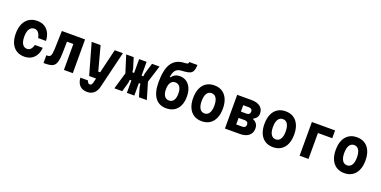

<svg xmlns="http://www.w3.org/2000/svg" viewBox="-14 -1967 6529 3290"><g transform="rotate(20 3250.0 -321.5)"><path d="M340 19Q256 19 195.5 -19.5Q135 -58 102.5 -130.5Q70 -203 70 -304Q70 -408 103 -481.5Q136 -555 198 -594.5Q260 -634 346 -634Q422 -634 477.5 -601.5Q533 -569 565 -508Q597 -447 600 -362H457Q445 -425 416.5 -458.5Q388 -492 344 -492Q288 -492 256.5 -444Q225 -396 225 -304Q225 -217 255 -170Q285 -123 339 -123Q378 -123 405 -151Q432 -179 445 -232H589Q583 -154 550.5 -97.5Q518 -41 464.5 -11Q411 19 340 19Z M690 8V-133H704Q727 -133 742 -138.5Q757 -144 766.5 -160Q776 -176 781 -206Q786 -236 788 -285L798 -615H1221V0H1059V-473H943L938 -247Q936 -166 923.5 -115.5Q911 -65 886 -38.5Q861 -12 820.5 -2Q780 8 721 8Z M1341 -615H1504L1622 -174H1702L1673 -50H1501ZM1911 -615 1747 63Q1727 139 1679.5 179Q1632 219 1560 219Q1474 219 1425.5 171Q1377 123 1369 28H1507Q1517 57 1529.5 69.5Q1542 82 1560 82Q1578 82 1589.5 69Q1601 56 1608 28L1762 -615Z M2427 0 2379 -168 2372 -227H2334V-363H2375L2382 -418L2442 -615H2579L2481 -304L2571 0ZM1979 0 2069 -304 1971 -615H2108L2168 -418L2175 -363H2216V-227H2178L2171 -168L2123 0ZM2207 0V-615H2343V0Z M2929 19Q2795 19 2724.5 -77.5Q2654 -174 2654 -357Q2654 -582 2723 -694Q2792 -806 2936 -818L2993 -823Q3013 -825 3021.5 -833Q3030 -841 3031 -862H3181Q3178 -791 3161 -753.5Q3144 -716 3108.5 -701Q3073 -686 3012 -681L2946 -676Q2883 -671 2849 -630Q2815 -589 2805 -507H2821Q2842 -541 2879.5 -560.5Q2917 -580 2962 -580Q3034 -580 3086.5 -544.5Q3139 -509 3167.5 -444Q3196 -379 3196 -289Q3196 -193 3164 -124Q3132 -55 3072 -18Q3012 19 2929 19ZM2928 -123Q2982 -123 3011.5 -166Q3041 -209 3041 -288Q3041 -367 3011.5 -410Q2982 -453 2928 -453Q2874 -453 2844.5 -410Q2815 -367 2815 -288Q2815 -209 2844.5 -166Q2874 -123 2928 -123Z M3575 19Q3490 19 3429.5 -20Q3369 -59 3336.5 -132Q3304 -205 3304 -307Q3304 -410 3336.5 -483Q3369 -556 3429.5 -595Q3490 -634 3575 -634Q3660 -634 3720.5 -595Q3781 -556 3813.5 -483Q3846 -410 3846 -307Q3846 -205 3813.5 -132Q3781 -59 3720.5 -20Q3660 19 3575 19ZM3575 -123Q3631 -123 3661 -171Q3691 -219 3691 -307Q3691 -396 3661 -444Q3631 -492 3575 -492Q3519 -492 3489 -444Q3459 -396 3459 -307Q3459 -219 3489 -171Q3519 -123 3575 -123Z M3995 0V-615H4256Q4359 -615 4416 -571Q4473 -527 4473 -445Q4473 -406 4452 -375Q4431 -344 4395 -329V-314Q4437 -299 4461.5 -263.5Q4486 -228 4486 -178Q4486 -93 4427.5 -46.5Q4369 0 4265 0ZM4153 -132H4265Q4294 -132 4311.5 -147Q4329 -162 4329 -191Q4329 -221 4311.5 -236Q4294 -251 4265 -251H4153ZM4153 -366H4256Q4285 -366 4302.5 -381Q4320 -396 4320 -425Q4320 -453 4302.5 -468Q4285 -483 4256 -483H4153Z M4875 19Q4790 19 4729.5 -20Q4669 -59 4636.5 -132Q4604 -205 4604 -307Q4604 -410 4636.5 -483Q4669 -556 4729.5 -595Q4790 -634 4875 -634Q4960 -634 5020.5 -595Q5081 -556 5113.5 -483Q5146 -410 5146 -307Q5146 -205 5113.5 -132Q5081 -59 5020.5 -20Q4960 19 4875 19ZM4875 -123Q4931 -123 4961 -171Q4991 -219 4991 -307Q4991 -396 4961 -444Q4931 -492 4875 -492Q4819 -492 4789 -444Q4759 -396 4759 -307Q4759 -219 4789 -171Q4819 -123 4875 -123Z M5357 0V-615H5780V-473H5519V0Z M6175 19Q6090 19 6029.5 -20Q5969 -59 5936.5 -132Q5904 -205 5904 -307Q5904 -410 5936.5 -483Q5969 -556 6029.5 -595Q6090 -634 6175 -634Q6260 -634 6320.5 -595Q6381 -556 6413.5 -483Q6446 -410 6446 -307Q6446 -205 6413.5 -132Q6381 -59 6320.5 -20Q6260 19 6175 19ZM6175 -123Q6231 -123 6261 -171Q6291 -219 6291 -307Q6291 -396 6261 -444Q6231 -492 6175 -492Q6119 -492 6089 -444Q6059 -396 6059 -307Q6059 -219 6089 -171Q6119 -123 6175 -123Z"/></g></svg>

Font: Martian Mono SemiCondensed
Style: Bold
Weight: 700
Width: 4
Designer: Roman Shamin
Foundry: Evil Martians
Version: Version 1.000